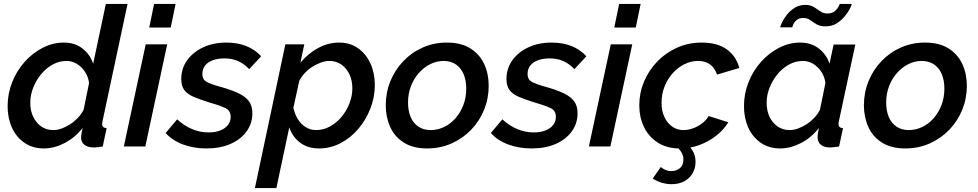

<svg xmlns="http://www.w3.org/2000/svg" viewBox="-20 -750 5006 983"><path d="M205 10Q147 10 105 -19Q63 -48 41 -97Q19 -146 19 -206Q19 -270 42 -328.5Q65 -387 105.5 -432.5Q146 -478 198 -505Q250 -532 307 -532Q364 -532 403 -501Q442 -470 457 -424L522 -730H633L505 -130Q504 -125 503.5 -121.5Q503 -118 503 -115Q503 -95 526 -94L506 0Q492 2 481 3.5Q470 5 461 5Q430 5 412.5 -8.5Q395 -22 395 -46Q395 -51 396 -57.5Q397 -64 398.5 -73.5Q400 -83 403 -95Q364 -45 310.5 -17.5Q257 10 205 10ZM253 -84Q273 -84 295.5 -92Q318 -100 339.5 -114Q361 -128 379 -147Q397 -166 408 -188L436 -325Q432 -357 415 -382.5Q398 -408 373.5 -423Q349 -438 321 -438Q283 -438 249.5 -419.5Q216 -401 190.5 -370Q165 -339 150 -301Q135 -263 135 -224Q135 -184 149.5 -153Q164 -122 190.5 -103Q217 -84 253 -84Z M726 -523H836L724 0H614ZM769 -730H879L854 -609H744Z M1036 10Q973 10 918 -10Q863 -30 828 -69L887 -139Q923 -106 963.5 -89Q1004 -72 1048 -72Q1082 -72 1107.5 -82Q1133 -92 1147 -110Q1161 -128 1161 -152Q1161 -183 1135 -196Q1109 -209 1056 -224Q1005 -240 972 -254Q939 -268 923.5 -289Q908 -310 908 -345Q908 -400 938.5 -442Q969 -484 1021 -508Q1073 -532 1138 -532Q1197 -532 1241.5 -514Q1286 -496 1317 -462L1256 -396Q1228 -425 1197.5 -438Q1167 -451 1129 -451Q1096 -451 1070.5 -442Q1045 -433 1030.5 -415Q1016 -397 1016 -371Q1016 -344 1036 -332Q1056 -320 1107 -306Q1161 -291 1198 -274Q1235 -257 1253.5 -233Q1272 -209 1272 -170Q1272 -119 1243 -78Q1214 -37 1161 -13.5Q1108 10 1036 10Z M1441 -523H1538L1518 -429Q1557 -476 1608.5 -504Q1660 -532 1716 -532Q1773 -532 1814 -502.5Q1855 -473 1877 -424Q1899 -375 1899 -315Q1899 -252 1876 -193.5Q1853 -135 1813.5 -89Q1774 -43 1722.5 -16.5Q1671 10 1614 10Q1555 10 1516 -20Q1477 -50 1461 -98L1395 213H1285ZM1598 -84Q1636 -84 1669.5 -102.5Q1703 -121 1728.5 -151.5Q1754 -182 1769 -220.5Q1784 -259 1784 -298Q1784 -337 1769.5 -368.5Q1755 -400 1728.5 -419Q1702 -438 1666 -438Q1646 -438 1623.5 -430Q1601 -422 1579 -408Q1557 -394 1539.5 -375Q1522 -356 1512 -335L1482 -198Q1489 -166 1504.5 -140.5Q1520 -115 1544.5 -99.5Q1569 -84 1598 -84Z M2167 10Q2095 10 2047.5 -20Q2000 -50 1977.5 -100.5Q1955 -151 1955 -211Q1955 -276 1978.5 -334Q2002 -392 2045 -437Q2088 -482 2145 -507Q2202 -532 2268 -532Q2341 -532 2388.5 -502Q2436 -472 2459 -422Q2482 -372 2482 -311Q2482 -246 2458.5 -188Q2435 -130 2392 -85.5Q2349 -41 2291.5 -15.5Q2234 10 2167 10ZM2185 -84Q2220 -84 2253 -99.5Q2286 -115 2311.5 -144Q2337 -173 2352 -211.5Q2367 -250 2367 -296Q2367 -338 2354 -369.5Q2341 -401 2315 -419.5Q2289 -438 2251 -438Q2216 -438 2183.5 -422Q2151 -406 2125 -377Q2099 -348 2084 -309Q2069 -270 2069 -225Q2069 -184 2082 -152Q2095 -120 2121.5 -102Q2148 -84 2185 -84Z M2701 10Q2638 10 2583 -10Q2528 -30 2493 -69L2552 -139Q2588 -106 2628.5 -89Q2669 -72 2713 -72Q2747 -72 2772.5 -82Q2798 -92 2812 -110Q2826 -128 2826 -152Q2826 -183 2800 -196Q2774 -209 2721 -224Q2670 -240 2637 -254Q2604 -268 2588.5 -289Q2573 -310 2573 -345Q2573 -400 2603.5 -442Q2634 -484 2686 -508Q2738 -532 2803 -532Q2862 -532 2906.5 -514Q2951 -496 2982 -462L2921 -396Q2893 -425 2862.5 -438Q2832 -451 2794 -451Q2761 -451 2735.5 -442Q2710 -433 2695.5 -415Q2681 -397 2681 -371Q2681 -344 2701 -332Q2721 -320 2772 -306Q2826 -291 2863 -274Q2900 -257 2918.5 -233Q2937 -209 2937 -170Q2937 -119 2908 -78Q2879 -37 2826 -13.5Q2773 10 2701 10Z M3107 -523H3217L3105 0H2995ZM3150 -730H3260L3235 -609H3125Z M3462 10Q3394 10 3347.5 -20Q3301 -50 3277 -100Q3253 -150 3253 -211Q3253 -274 3277 -331.5Q3301 -389 3344 -434Q3387 -479 3445.5 -505.5Q3504 -532 3573 -532Q3654 -532 3702 -496.5Q3750 -461 3765 -402L3651 -368Q3640 -402 3615.5 -420Q3591 -438 3554 -438Q3518 -438 3484.5 -421.5Q3451 -405 3424.5 -375.5Q3398 -346 3382.5 -307.5Q3367 -269 3367 -224Q3367 -183 3381 -152Q3395 -121 3420.5 -102.5Q3446 -84 3479 -84Q3504 -84 3529.5 -93.5Q3555 -103 3576 -119.5Q3597 -136 3608 -156L3709 -124Q3685 -85 3646.5 -55Q3608 -25 3561 -7.5Q3514 10 3462 10ZM3418 193Q3395 193 3369.5 186Q3344 179 3322 164L3363 105Q3375 115 3388 120.5Q3401 126 3416 126Q3444 126 3461.5 110.5Q3479 95 3479 67Q3479 48 3470 32Q3461 16 3444 0L3486 -26Q3509 -5 3525 20Q3541 45 3541 78Q3541 111 3526 137Q3511 163 3483.5 178Q3456 193 3418 193Z M3975 10Q3917 10 3875 -19Q3833 -48 3811 -97Q3789 -146 3789 -206Q3789 -270 3812 -328.5Q3835 -387 3875.5 -432.5Q3916 -478 3968 -505Q4020 -532 4077 -532Q4134 -532 4173 -501Q4212 -470 4227 -424L4248 -522H4359L4275 -130Q4274 -125 4273.5 -121.5Q4273 -118 4273 -115Q4273 -95 4296 -94L4276 0Q4262 2 4251 3.5Q4240 5 4231 5Q4200 5 4183 -8.5Q4166 -22 4166 -47Q4166 -52 4166.5 -59Q4167 -66 4168.5 -75Q4170 -84 4173 -95Q4134 -45 4080.5 -17.5Q4027 10 3975 10ZM4023 -84Q4043 -84 4065.5 -92Q4088 -100 4109.5 -114Q4131 -128 4149 -147Q4167 -166 4178 -188L4206 -325Q4202 -357 4185 -382.5Q4168 -408 4143.5 -423Q4119 -438 4091 -438Q4053 -438 4019.5 -419.5Q3986 -401 3960.5 -370Q3935 -339 3920 -301Q3905 -263 3905 -224Q3905 -184 3919.5 -153Q3934 -122 3960.5 -103Q3987 -84 4023 -84ZM4206 -615Q4178 -615 4160 -626Q4142 -637 4127.5 -647.5Q4113 -658 4092 -658Q4071 -658 4058.5 -647Q4046 -636 4041 -624Q4036 -612 4036 -610H3974Q3976 -618 3984.5 -636.5Q3993 -655 4009.5 -675.5Q4026 -696 4049.5 -710.5Q4073 -725 4103 -725Q4123 -725 4137.5 -718.5Q4152 -712 4163.5 -703Q4175 -694 4187.5 -687.5Q4200 -681 4217 -681Q4240 -681 4253.5 -692.5Q4267 -704 4273 -716Q4279 -728 4279 -730H4341Q4340 -723 4331 -705Q4322 -687 4304.5 -666Q4287 -645 4263 -630Q4239 -615 4206 -615Z M4615 10Q4543 10 4495.5 -20Q4448 -50 4425.5 -100.5Q4403 -151 4403 -211Q4403 -276 4426.5 -334Q4450 -392 4493 -437Q4536 -482 4593 -507Q4650 -532 4716 -532Q4789 -532 4836.5 -502Q4884 -472 4907 -422Q4930 -372 4930 -311Q4930 -246 4906.5 -188Q4883 -130 4840 -85.5Q4797 -41 4739.5 -15.5Q4682 10 4615 10ZM4633 -84Q4668 -84 4701 -99.5Q4734 -115 4759.5 -144Q4785 -173 4800 -211.5Q4815 -250 4815 -296Q4815 -338 4802 -369.5Q4789 -401 4763 -419.5Q4737 -438 4699 -438Q4664 -438 4631.5 -422Q4599 -406 4573 -377Q4547 -348 4532 -309Q4517 -270 4517 -225Q4517 -184 4530 -152Q4543 -120 4569.5 -102Q4596 -84 4633 -84Z"/></svg>

Font: Raleway Thin SemiBold
Style: Italic
Weight: 600
Italic angle: -12°
Version: Version 4.026